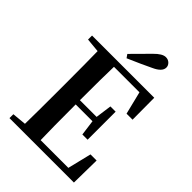

<svg xmlns="http://www.w3.org/2000/svg" viewBox="-276 -1098 1220 1220"><g transform="rotate(45 334.0 -488.5)"><path d="M302 -795 286 -818Q325 -858 400 -933Q443 -977 474 -977Q495 -977 509 -963.5Q523 -950 523 -932Q523 -895 461 -867Q397 -836 302 -795ZM572 -201H627L624 0H45V-35L140 -44Q142 -143 142 -346V-395Q142 -596 140 -697L45 -706V-742H604L605 -546H551L513 -700H284Q281 -602 281 -397H431L446 -506H493V-254H446L432 -359H281Q281 -143 284 -41H533Z"/></g></svg>

Font: Swei Spring CJKtc
Style: Bold
Weight: 700
Version: Version 1.021